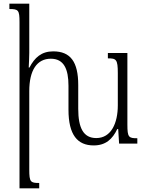

<svg xmlns="http://www.w3.org/2000/svg" viewBox="-20 -780 798 1043"><path d="M672 -103V-492H566V-463C611 -463 620 -458 620 -383V-208C620 -111 584 -30 503 -30C433 -30 405 -85 405 -189V-318C405 -444 363 -501 269 -501C205 -501 168 -467 140 -413H136C137 -438 139 -466 139 -493V-760H31V-731C80 -731 86 -725 86 -660V243H193V214C146 214 139 209 139 142V-285C139 -399 181 -461 256 -461C327 -461 352 -405 352 -314V-184C352 -47 401 10 489 10C554 10 591 -24 617 -79H622L627 0H726V-29C679 -29 672 -34 672 -103Z"/></svg>

Font: Noto Serif Armenian Condensed Light
Style: Regular
Weight: 300
Width: 3
Designer: Monotype Design Team
Foundry: Monotype Imaging Inc.
Version: Version 2.008